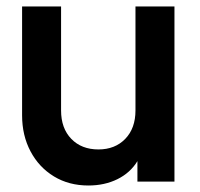

<svg xmlns="http://www.w3.org/2000/svg" viewBox="-20 -559 615 591"><path d="M252 12Q192 12 146 -16Q100 -44 74 -93Q48 -142 48 -204V-539H168V-219Q168 -164 199.5 -131.5Q231 -99 283 -99Q334 -99 365.5 -131.5Q397 -164 397 -219V-539H517V0H403V-63Q381 -27 341.5 -7.5Q302 12 252 12Z"/></svg>

Font: Plus Jakarta Display Medium
Style: Regular
Weight: 500
Designer: Gumpita Rahayu
Foundry: Tokotype Studio
Version: Version 1.000